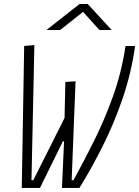

<svg xmlns="http://www.w3.org/2000/svg" viewBox="-20 -918 680 938"><path d="M282.7 0 293 -227.5H287.1L175.3 0H86.4L98.1 -693.4L147.9 -697.8L133.8 -37.6H142.6L295.4 -341.8L299.3 -517.6L349.1 -521L330.1 -37.6H338.9Q386.7 -124.5 438 -226.8Q489.3 -329.1 531.5 -446Q573.7 -563 593.3 -693.4H640.1Q621.1 -559.6 578.9 -436.3Q536.6 -313 481.4 -203.4Q426.3 -93.8 368.2 0ZM207 -771.5 368.7 -898.4H408.7L525.4 -771.5H465.8L385.7 -859.9L273.9 -771.5Z"/></svg>

Font: Cascadia Mono ExtraLight
Style: Italic
Weight: 200
Italic angle: -10°
Monospace: yes
Designer: Aaron Bell
Foundry: Saja Typeworks
Version: Version 2404.023; ttfautohint (v1.8.4)